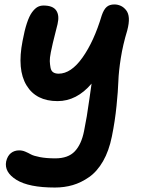

<svg xmlns="http://www.w3.org/2000/svg" viewBox="-20 -588 639 868"><path d="M228 259.8Q110.4 259.8 54.4 225.1Q-1.5 190.4 7.8 142.1Q13.7 116.7 29.3 104.2Q44.9 91.8 66.9 91.8Q80.6 91.8 94 97.4Q107.4 103 119.6 109.9Q131.8 116.7 160.6 122.3Q189.5 127.9 230 127.9Q288.1 127.9 318.1 96.2Q348.1 64.5 359.9 4.9Q367.2 -30.8 372.3 -62Q377.4 -93.3 384.3 -141.6Q391.1 -189.9 394 -210Q326.7 -130.9 240.2 -130.9Q143.1 -130.9 99.9 -202.1Q56.6 -273.4 82 -402.8Q90.8 -450.7 101.6 -483.2Q112.3 -515.6 124.8 -532.5Q137.2 -549.3 149.4 -556.2Q161.6 -563 176.8 -563Q218.8 -563 234.1 -540.8Q249.5 -518.6 240.2 -479Q237.3 -466.3 230.5 -440.4Q222.7 -409.2 218.8 -393.3Q214.8 -377.4 209.7 -351.3Q204.6 -325.2 205.1 -311.5Q205.6 -297.9 208.3 -282.7Q210.9 -267.6 220.5 -261.2Q230 -254.9 245.1 -254.9Q301.3 -254.9 353 -327.9Q404.8 -400.9 439.9 -518.1Q449.2 -545.4 462.2 -556.6Q475.1 -567.9 497.1 -567.9Q511.7 -567.9 525.1 -562Q538.6 -556.2 549.8 -542.5Q561 -528.8 562.5 -506.1Q564 -483.4 555.2 -450.2Q535.6 -385.7 526.1 -325.2Q516.6 -264.6 515.1 -221.2Q513.7 -177.7 506.8 -109.4Q500 -41 485.8 28.8Q472.7 94.2 445.8 140.9Q418.9 187.5 382.8 212.6Q346.7 237.8 308.8 248.8Q271 259.8 228 259.8Z"/></svg>

Font: Shantell Sans Irregular
Style: Italic
Weight: 600
Italic angle: -11.31°
Designer: Stephen Nixon, Anya Danilova, Shantell Martin
Foundry: Arrow Type
Version: Version 1.006;[9816181b4]